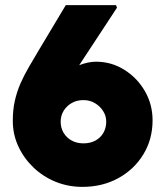

<svg xmlns="http://www.w3.org/2000/svg" viewBox="-20 -730 636 750"><path d="M302 0Q246 0 197 -20Q148 -40 110.5 -76Q73 -112 51.5 -158.5Q30 -205 30 -258Q30 -301 38 -336.5Q46 -372 60 -404Q74 -436 93 -468.5Q112 -501 134 -538L237 -710H433L437 -700L282 -464Q259 -429 243.5 -399.5Q228 -370 214 -338Q200 -306 179 -260L141 -303Q144 -342 166 -376Q188 -410 220.5 -435.5Q253 -461 288.5 -475Q324 -489 355 -489Q415 -489 465.5 -457.5Q516 -426 546 -374Q576 -322 576 -260Q576 -186 540 -127Q504 -68 442 -34Q380 0 302 0ZM306 -170Q332 -170 352 -180.5Q372 -191 383.5 -210.5Q395 -230 395 -255Q395 -277 383 -296Q371 -315 351 -327Q331 -339 306 -339Q280 -339 260 -327.5Q240 -316 228.5 -297Q217 -278 217 -255Q217 -230 228.5 -211Q240 -192 260 -181Q280 -170 306 -170Z"/></svg>

Font: Lexend Deca Black
Style: Regular
Weight: 900
Designer: Bonnie Shaver-Troup, Thomas Jockin
Foundry: Lexend
Version: Version 1.007